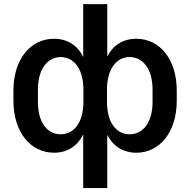

<svg xmlns="http://www.w3.org/2000/svg" viewBox="-20 -739 934 942"><path d="M506.3 183.6V-77.1C534.7 -21.5 584.5 10.3 648.9 10.3C762.7 10.3 847.2 -88.9 847.2 -245.6V-294.4C847.2 -450.7 761.7 -548.8 648.9 -548.8C584 -548.8 534.7 -517.1 506.3 -461.9V-718.8H388.2V-459.5C360.8 -516.1 311 -548.8 245.1 -548.8C131.3 -548.8 45.9 -450.7 45.9 -294.4V-245.6C45.9 -88.9 130.9 10.3 245.1 10.3C310.5 10.3 360.4 -22.5 388.2 -79.6V183.6ZM277.3 -80.1C214.4 -80.1 166 -134.8 166 -239.3V-299.3C166 -402.3 214.8 -459 278.3 -459C341.3 -459 389.2 -402.3 389.2 -299.3V-239.3C389.2 -134.8 340.8 -80.1 277.3 -80.1ZM615.7 -80.1C553.2 -80.1 504.9 -134.8 504.9 -239.3V-299.3C504.9 -402.3 552.7 -459 615.7 -459C679.7 -459 728.5 -402.3 728.5 -299.3V-239.3C728.5 -134.8 679.2 -80.1 615.7 -80.1Z"/></svg>

Font: Winston Medium
Style: Regular
Weight: 500
Designer: Vernon Adams, Kim Jin-seong, David Berlow, Cristiano Sobral
Foundry: The Winston Project Authors
Version: Version 3.004